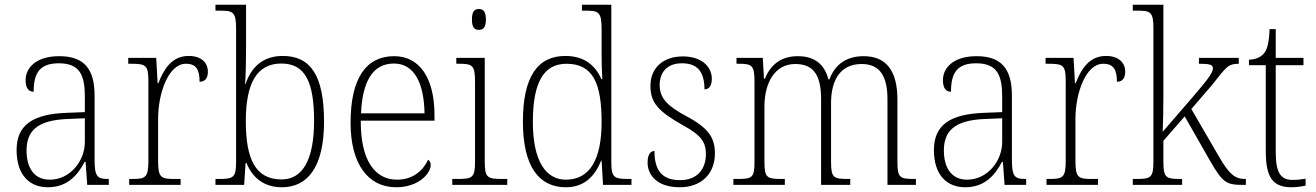

<svg xmlns="http://www.w3.org/2000/svg" viewBox="-20 -780 5552 810"><path d="M182 10C268 10 310 -46 337 -97H341L348 0H439V-25H435C388 -25 379 -38 379 -109V-377C379 -489 335 -543 230 -543C131 -543 88 -493 88 -442C88 -409 100 -393 122 -393C122 -470 146 -513 228 -513C319 -513 338 -460 338 -371V-307L262 -304C117 -299 50 -252 50 -147C50 -40 106 10 182 10ZM190 -22C121 -22 92 -76 92 -145C92 -225 134 -273 265 -278L338 -281V-181C338 -101 276 -22 190 -22Z M525 0H742V-25H716C660 -25 647 -30 647 -100V-278C647 -388 691 -511 764 -511C808 -511 822 -486 822 -435C847 -435 857 -453 857 -477C857 -516 829 -544 776 -544C703 -544 670 -485 648 -429H645L639 -536H521V-511H531C595 -511 606 -506 606 -438V-101C606 -30 593 -25 537 -25H525Z M1169 10C1277 10 1347 -74 1347 -267C1347 -462 1290 -544 1173 -544C1091 -544 1041 -499 1016 -426H1014C1017 -466 1018 -527 1018 -564V-760H889V-735H908C963 -735 976 -730 976 -659V-96C976 -31 965 -25 903 -25H889V0H1010L1016 -92H1020C1046 -28 1096 10 1169 10ZM1168 -23C1058 -23 1017 -108 1017 -269C1017 -428 1063 -512 1167 -512C1266 -512 1305 -437 1305 -270C1305 -105 1256 -23 1168 -23Z M1651 10C1747 10 1797 -49 1797 -84C1797 -96 1792 -102 1786 -106C1765 -61 1723 -22 1655 -22C1561 -22 1501 -104 1502 -271H1813V-294C1813 -451 1750 -543 1643 -543C1525 -543 1459 -451 1459 -262C1459 -88 1533 10 1651 10ZM1771 -302H1503C1509 -431 1549 -512 1642 -512C1729 -512 1769 -427 1771 -302Z M2000 -654C2018 -654 2030 -663 2030 -698C2030 -732 2018 -742 2000 -742C1982 -742 1971 -732 1971 -698C1971 -663 1982 -654 2000 -654ZM1888 0H2120V-25H2099C2036 -25 2025 -30 2025 -99V-536H1905V-511H1917C1973 -511 1984 -505 1984 -435V-98C1984 -30 1973 -25 1910 -25H1888Z M2367 10C2445 10 2489 -36 2516 -102H2518L2524 0H2644V-25H2631C2571 -25 2559 -31 2559 -95V-760H2435V-735H2450C2505 -735 2518 -730 2518 -658V-548C2518 -517 2519 -480 2521 -446H2517C2491 -506 2443 -544 2365 -544C2248 -544 2186 -456 2186 -267C2186 -77 2254 10 2367 10ZM2369 -22C2282 -21 2228 -102 2228 -265C2228 -430 2272 -511 2370 -511C2483 -511 2518 -426 2518 -265C2518 -112 2471 -23 2369 -22Z M2848 10C2937 10 2996 -45 2996 -133C2996 -197 2971 -239 2877 -289C2801 -330 2763 -362 2763 -421C2763 -473 2792 -513 2857 -513C2919 -513 2952 -481 2952 -403C2972 -403 2983 -419 2983 -448C2983 -496 2943 -542 2861 -542C2777 -542 2724 -493 2724 -418C2724 -344 2760 -309 2862 -251C2941 -208 2958 -178 2958 -130C2958 -65 2920 -20 2849 -20C2768 -20 2741 -67 2741 -143C2725 -143 2712 -129 2712 -94C2712 -45 2748 10 2848 10Z M3074 0H3291V-25H3279C3215 -25 3205 -30 3205 -98V-331C3205 -425 3245 -510 3335 -510C3415 -510 3444 -459 3444 -361V0H3567V-25H3558C3496 -25 3486 -30 3486 -99V-345C3486 -436 3521 -510 3615 -510C3694 -510 3724 -456 3724 -361V0H3844V-25H3838C3776 -25 3766 -30 3766 -97V-359C3766 -482 3719 -543 3623 -543C3550 -543 3502 -507 3479 -445H3475C3459 -505 3421 -543 3346 -543C3282 -543 3234 -514 3207 -448H3203L3198 -536H3087V-511H3097C3153 -511 3163 -504 3163 -436V-99C3163 -30 3154 -25 3091 -25H3074Z M4052 10C4138 10 4180 -46 4207 -97H4211L4218 0H4309V-25H4305C4258 -25 4249 -38 4249 -109V-377C4249 -489 4205 -543 4100 -543C4001 -543 3958 -493 3958 -442C3958 -409 3970 -393 3992 -393C3992 -470 4016 -513 4098 -513C4189 -513 4208 -460 4208 -371V-307L4132 -304C3987 -299 3920 -252 3920 -147C3920 -40 3976 10 4052 10ZM4060 -22C3991 -22 3962 -76 3962 -145C3962 -225 4004 -273 4135 -278L4208 -281V-181C4208 -101 4146 -22 4060 -22Z M4395 0H4612V-25H4586C4530 -25 4517 -30 4517 -100V-278C4517 -388 4561 -511 4634 -511C4678 -511 4692 -486 4692 -435C4717 -435 4727 -453 4727 -477C4727 -516 4699 -544 4646 -544C4573 -544 4540 -485 4518 -429H4515L4509 -536H4391V-511H4401C4465 -511 4476 -506 4476 -438V-101C4476 -30 4463 -25 4407 -25H4395Z M4759 0H4967V-25H4960C4899 -25 4888 -30 4888 -98V-186L4978 -289L5083 -105C5138 -9 5153 0 5224 0H5236V-25H5231C5189 -25 5164 -48 5124 -117L5006 -320L5092 -420C5152 -494 5158 -511 5206 -511V-536H5038V-511C5081 -511 5097 -508 5097 -492C5097 -477 5085 -455 5013 -372L4885 -224C4887 -265 4888 -330 4888 -374V-760H4759V-735H4778C4834 -735 4846 -730 4846 -660V-99C4846 -30 4835 -25 4773 -25H4759Z M5429 10C5448 10 5470 7 5488 3V-26C5468 -23 5454 -21 5433 -21C5384 -21 5362 -50 5362 -137V-505H5479V-536H5362V-657H5336C5334 -600 5326 -569 5310 -552C5297 -538 5276 -529 5249 -528V-505H5320V-142C5320 -29 5351 10 5429 10Z"/></svg>

Font: Noto Serif Hebrew SemiCondensed ExtraLight
Style: Regular
Weight: 200
Width: 4
Designer: Monotype Design Team
Foundry: Monotype Imaging Inc.
Version: Version 2.004